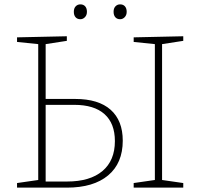

<svg xmlns="http://www.w3.org/2000/svg" viewBox="-20 -859 917 879"><path d="M324 -406Q431 -406 486.5 -356.5Q542 -307 542 -215Q542 -112 475 -56Q408 0 286 0H58V-21L155 -35V-657L58 -667V-688L286 -693V-672L189 -657V-406ZM819 -693V-672L722 -657V-35L819 -21V0H592V-21L689 -35V-657L592 -667V-688ZM287 -28Q392 -28 449 -76Q506 -124 506 -213Q506 -294 458.5 -336.5Q411 -379 320 -379H189V-28ZM318 -805Q318 -821 326.5 -830Q335 -839 348 -839Q362 -839 370 -830Q378 -821 378 -805Q378 -790 369 -780.5Q360 -771 348 -771Q334 -771 326 -780Q318 -789 318 -805ZM500 -805Q500 -821 508.5 -830Q517 -839 530 -839Q544 -839 552 -830Q560 -821 560 -805Q560 -790 551 -780.5Q542 -771 530 -771Q516 -771 508 -780Q500 -789 500 -805Z"/></svg>

Font: Bitter Pro ExtraLight
Style: Regular
Weight: 275
Designer: Sol Matas, and Bitter project Authors
Foundry: Sol Matas
Version: Version 1.010